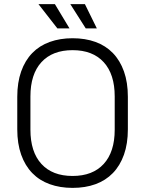

<svg xmlns="http://www.w3.org/2000/svg" viewBox="-20 -900 706 934"><path d="M333 14Q272 14 222 -4Q172 -22 137 -58Q102 -94 83 -147.5Q64 -201 64 -271V-429Q64 -499 83 -552.5Q102 -606 137 -642Q172 -678 222 -696Q272 -714 333 -714Q395 -714 444.5 -696Q494 -678 529 -642Q564 -606 583 -552.5Q602 -499 602 -429V-271Q602 -201 583 -147.5Q564 -94 529 -58Q494 -22 444.5 -4Q395 14 333 14ZM333 -44Q431 -44 484.5 -102.5Q538 -161 538 -269V-431Q538 -539 484.5 -597.5Q431 -656 333 -656Q235 -656 181.5 -597.5Q128 -539 128 -431V-269Q128 -161 181.5 -102.5Q235 -44 333 -44ZM259 -762 167 -880H247L318 -762ZM397 -762 322 -880H393L451 -762Z"/></svg>

Font: Space Grotesk Light
Style: Regular
Weight: 300
Designer: Florian Karsten
Foundry: Florian Karsten
Version: Version 2.000